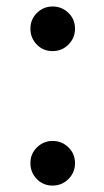

<svg xmlns="http://www.w3.org/2000/svg" viewBox="-20 -576 327 601"><path d="M214.8 -486.3Q214.8 -457 194.3 -436.5Q173.8 -416 144.5 -416Q115.2 -416 95.2 -436.5Q75.2 -457 75.2 -486.3Q75.2 -515.6 95.7 -535.6Q116.2 -555.7 144.5 -555.7Q173.8 -555.7 194.3 -535.6Q214.8 -515.6 214.8 -486.3ZM214.8 -65.4Q214.8 -36.1 194.3 -15.6Q173.8 4.9 144.5 4.9Q115.2 4.9 95.2 -15.6Q75.2 -36.1 75.2 -65.4Q75.2 -94.7 95.7 -114.7Q116.2 -134.8 144.5 -134.8Q173.8 -134.8 194.3 -114.7Q214.8 -94.7 214.8 -65.4Z"/></svg>

Font: Allerta Stencil
Style: Regular
Weight: 400
Designer: Matt McInerney
Foundry: Matt McInerney
Version: Version 1.02